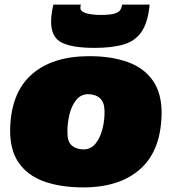

<svg xmlns="http://www.w3.org/2000/svg" viewBox="-20 -805 745 834"><path d="M342 9Q243 9 171 -17Q99 -43 61 -98.5Q23 -154 24 -242Q27 -401 117 -481Q207 -561 368 -561Q465 -561 536 -535Q607 -509 645 -453.5Q683 -398 682 -310Q679 -151 589.5 -71Q500 9 342 9ZM345 -156Q376 -157 396 -182.5Q416 -208 425.5 -246.5Q435 -285 434 -325Q433 -362 413.5 -379Q394 -396 361 -396Q330 -395 310 -369.5Q290 -344 281 -305Q272 -266 273 -227Q273 -189 292.5 -172.5Q312 -156 345 -156ZM391 -597Q294 -597 248 -620Q202 -643 202 -711Q202 -745 212 -785H331Q329 -774 329 -771Q329 -758 344 -751.5Q359 -745 379 -742.5Q399 -740 414 -740Q458 -740 477.5 -746Q497 -752 503 -762.5Q509 -773 511 -785H630Q623 -709 595.5 -668Q568 -627 517.5 -612Q467 -597 391 -597Z"/></svg>

Font: Georama Expanded Black
Style: Italic
Weight: 900
Width: 7
Italic angle: -9°
Designer: Jean-Baptiste Levee
Foundry: Production Type
Version: Version 1.000